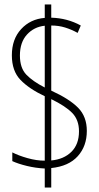

<svg xmlns="http://www.w3.org/2000/svg" viewBox="-20 -780 441 858"><path d="M180 -27Q139 -29 100 -38.5Q61 -48 35 -60V-99Q62 -85 102.5 -73.5Q143 -62 180 -62V-350Q110 -383 71.5 -423Q33 -463 33 -533Q33 -605 74.5 -650Q116 -695 180 -700V-760H209V-701Q281 -699 341 -666L327 -633Q300 -648 271 -657Q242 -666 209 -666V-375Q290 -338 329 -298.5Q368 -259 368 -195Q368 -127 327.5 -82Q287 -37 209 -29V58H180ZM180 -665Q132 -660 100.5 -625.5Q69 -591 69 -532Q69 -476 98 -446Q127 -416 180 -389ZM209 -63Q265 -68 299 -101.5Q333 -135 333 -193Q333 -244 303 -275Q273 -306 209 -337Z"/></svg>

Font: Noto Sans Devanagari ExtraCondensed ExtraLight
Style: Regular
Weight: 200
Width: 2
Designer: Jelle Bosma - Monotype Design Team
Foundry: Monotype Imaging Inc.
Version: Version 2.004; ttfautohint (v1.8.4.7-5d5b)